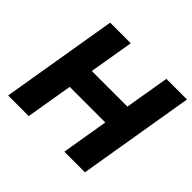

<svg xmlns="http://www.w3.org/2000/svg" viewBox="-165 -893 1087 1087"><g transform="rotate(45 378.5 -350.0)"><path d="M142 -700H307L262 -433H547L592 -700H757L640 0H475L522 -281H237L190 0H25Z"/></g></svg>

Font: Oak Sans ExtraBold
Style: Italic
Weight: 800
Italic angle: -9.49998°
Foundry: Erik Kennedy, Walven
Version: Version 1.000